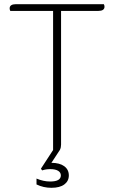

<svg xmlns="http://www.w3.org/2000/svg" viewBox="-20 -720 544 915"><path d="M478 -688Q478 -678 470.5 -673Q463 -668 449 -668H271V-31Q271 -17 266 -7L265 -5L225 56Q264 56 286 72Q308 88 308 116Q308 143 286.5 159Q265 175 225 175Q187 175 154 159V131Q187 145 219 145Q270 145 270 116Q270 102 257 94Q244 86 219 86Q199 86 181 92L175 84L233 -5V-668H29Q26 -674 26 -680Q26 -690 33.5 -695Q41 -700 55 -700H475Q478 -694 478 -688Z"/></svg>

Font: Thasadith
Style: Regular
Weight: 400
Designer: Cadson Demak Co.,Ltd.
Foundry: Cadson Demak Co.,Ltd.
Version: Version 1.000; ttfautohint (v1.6)